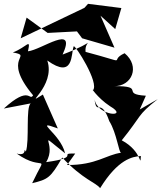

<svg xmlns="http://www.w3.org/2000/svg" viewBox="-20 -911 844 1003"><path d="M710 -339 742 -411C606 -419 746 -462 575 -461C669 -459 714 -564 631 -633C539 -591 675 -574 427 -640C419 -708 506 -702 307 -626C383 -791 196 -650 126 -643C142 -716 121 -665 47 -637C159 -617 -17 -616 153 -413C132 -380 136 -468 0 -344L141 -371C113 -353 135 -176 115 -119C99 -148 127 -92 67 -109C212 -5 230 -128 148 46C230 26 244 19 305 -88C414 28 481 42 503 72C597 -80 672 -93 716 -96C710 -28 727 -119 616 -178C723 -310 694 -307 804 -393ZM373 -109C276 -111 411 -90 221 -64C282 -163 158 -238 320 -110C296 -215 146 -290 282 -240L204 -417C92 -348 273 -459 227 -595C368 -494 350 -632 365 -669C371 -680 502 -475 465 -439C450 -463 486 -401 555 -356C660 -295 487 -303 474 -393C484 -301 506 -408 551 -278C590 -216 601 -110 613 -113C535 -103 483 -48 330 -49ZM582 -759 614 -869 440 -891 421 -870 88 -711 119 -819 229 -739 382 -747 409 -711 578 -662 505 -829Z"/></svg>

Font: Asimov Silicon
Style: Regular
Weight: 400
Designer: Google
Version: Version 2.000980; 2014